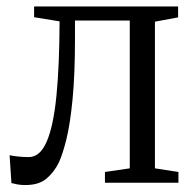

<svg xmlns="http://www.w3.org/2000/svg" viewBox="-20 -552 588 580"><path d="M56.5 7Q43 7 32.2 5Q21.5 3 14.5 1L9 -83Q19 -81 34.5 -79.2Q50 -77.5 67 -77.5Q101 -77.5 121.2 -124.5Q141.5 -171.5 150.5 -262.8Q159.5 -354 160 -487.5L83 -500V-532.5H518V-499.5L448 -486.5V-43.5L519 -32.5V0H297V-32.5L372 -43.5V-490H206.5V-436.5Q206.5 -326.5 199.2 -252.2Q192 -178 180.8 -132.2Q169.5 -86.5 158 -61.5Q143.5 -32 120.5 -12.5Q97.5 7 56.5 7Z"/></svg>

Font: Merriweather 72pt Light
Style: Regular
Weight: 300
Version: Version 2.100